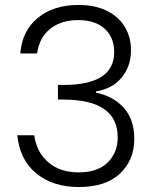

<svg xmlns="http://www.w3.org/2000/svg" viewBox="-20 -750 625 775"><path d="M49.8 -204.1H118.2Q127 -137.2 174.1 -95.7Q221.2 -54.2 297.9 -54.2Q374 -54.2 414.6 -94Q455.1 -133.8 455.1 -195.8Q455.1 -347.7 235.8 -348.1H213.9V-407.2H236.8Q440.9 -407.2 440.9 -540Q440.9 -598.1 403.1 -633.5Q365.2 -668.9 294.9 -668.9Q227.1 -668.9 182.6 -633.5Q138.2 -598.1 129.9 -534.2H62Q68.8 -625 132.3 -677.5Q195.8 -730 296.9 -730Q363.8 -730 411.9 -706.1Q460 -682.1 484.4 -640.6Q508.8 -599.1 508.8 -546.9Q508.8 -483.9 471.9 -438Q435.1 -392.1 367.2 -380.9V-376Q438 -361.8 480 -314.5Q522 -267.1 522 -189.9Q522 -104 464.6 -49.6Q407.2 4.9 297.9 4.9Q193.8 4.9 127 -49.6Q60.1 -104 49.8 -204.1Z"/></svg>

Font: Poppins Light
Style: Regular
Weight: 300
Designer: Ninad Kale (Devanagari), Jonny Pinhorn (Latin)
Foundry: Indian Type Foundry
Version: 4.004